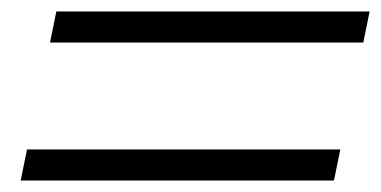

<svg xmlns="http://www.w3.org/2000/svg" viewBox="-20 -567 663 334"><path d="M67 -493 78 -547H623L612 -493ZM16 -253 27 -307H572L561 -253Z"/></svg>

Font: Victor Mono Thin ExtraLight
Style: Italic
Weight: 250
Italic angle: -12°
Monospace: yes
Version: Version 1.561;gftools[0.9.30]